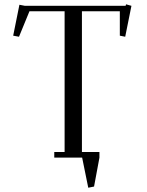

<svg xmlns="http://www.w3.org/2000/svg" viewBox="-20 -729 682 888"><path d="M41 -564 69.8 -707 95.2 -702.1H561L563 -709L587.9 -702.1L559.1 -559.1L534.2 -564V-676.8H358.9V-25.9H439.9V0L415 133.8L388.2 139.2L359.9 0H231V-25.9H278.8V-676.8H116.2L67.9 -559.1Z"/></svg>

Font: Dehuti Alt
Style: Book
Weight: 400
Version: Version 1.2